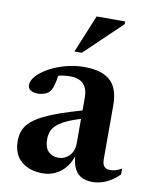

<svg xmlns="http://www.w3.org/2000/svg" viewBox="-80 -751 655 823"><g transform="rotate(10 247.0 -339.0)"><path d="M309 -290 312.5 -254.5Q263.5 -241.5 232.8 -228.2Q202 -215 185.2 -200.8Q168.5 -186.5 162.2 -170.5Q156 -154.5 156 -135Q156 -99.5 173 -82.5Q190 -65.5 216.5 -65.5Q235.5 -65.5 251 -75Q266.5 -84.5 275.2 -101Q284 -117.5 284 -139V-341.5Q284 -377 265.2 -397.5Q246.5 -418 205.5 -418Q188 -418 169.8 -414.8Q151.5 -411.5 137.5 -405L158.5 -434Q155.5 -408.5 152 -390.2Q148.5 -372 144.2 -360Q140 -348 134 -341Q126.5 -332 112.2 -326.5Q98 -321 82.5 -321Q61.5 -321 50.2 -329Q39 -337 39 -351Q39 -371 58.2 -391.8Q77.5 -412.5 109.2 -429.8Q141 -447 180 -457.5Q219 -468 259.5 -468Q315.5 -468 348.5 -451.2Q381.5 -434.5 395.8 -403.8Q410 -373 410 -331.5V-92Q410 -78.5 414 -69.5Q418 -60.5 425.8 -56.2Q433.5 -52 444.5 -52Q456 -52 468.8 -55.8Q481.5 -59.5 494.5 -67.5V-41.5Q465.5 -13.5 436.5 -1Q407.5 11.5 379 11.5Q346.5 11.5 326.5 -1.2Q306.5 -14 297 -38.2Q287.5 -62.5 286.5 -96.5L291 -97.5Q282 -62.5 263.2 -38Q244.5 -13.5 218.5 -0.8Q192.5 12 161.5 12Q104 12 68.5 -18.5Q33 -49 33 -107Q33 -136 44.2 -159.5Q55.5 -183 85 -204Q114.5 -225 168.8 -245.8Q223 -266.5 309 -290ZM206 -526 273.5 -690.5H398V-679L238 -526Z"/></g></svg>

Font: Newsreader 36pt SemiBold
Style: Regular
Weight: 600
Designer: Hugues Gentile
Foundry: Production Type
Version: Version 1.003